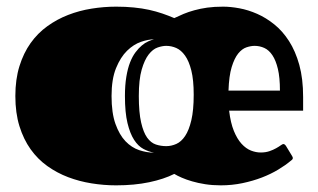

<svg xmlns="http://www.w3.org/2000/svg" viewBox="-20 -537 952 574"><path d="M816.9 -266.1Q816.9 -305.2 810.8 -330.8Q804.7 -356.4 794.4 -371.8Q784.2 -387.2 770.3 -393.6Q756.3 -399.9 741.2 -399.9Q730 -399.9 716.8 -395.5Q703.6 -391.1 692.1 -377Q680.7 -362.8 672.6 -336.4Q664.6 -310.1 663.1 -266.1ZM886.2 -206.1H665Q669.4 -169.4 679.2 -145.5Q689 -121.6 702.1 -107.2Q715.3 -92.8 730.2 -86.9Q745.1 -81.1 759.3 -81.1Q773.9 -81.1 785.4 -85Q796.9 -88.9 805.4 -93.8Q814 -98.6 819.3 -102.5Q824.7 -106.4 827.1 -106.4Q831.1 -106.4 835 -100.6L852.5 -71.8Q853.5 -69.8 854.5 -68.1Q855.5 -66.4 855.5 -64.9Q855.5 -61.5 853 -59.3Q850.6 -57.1 849.1 -56.2Q833.5 -43 811.5 -29.8Q789.6 -16.6 762.9 -6.3Q736.3 3.9 705.1 10.5Q673.8 17.1 640.1 17.1Q615.2 17.1 593.5 13.7Q571.8 10.3 554.2 5.1Q536.6 0 523.2 -5.9Q509.8 -11.7 501 -17.1Q470.2 -1.5 426 7.8Q381.8 17.1 327.1 17.1Q290.5 17.1 253.9 11.2Q217.3 5.4 183.8 -7.3Q150.4 -20 121.6 -40.5Q92.8 -61 71.5 -90.8Q50.3 -120.6 38.1 -159.9Q25.9 -199.2 25.9 -250Q25.9 -299.8 38.1 -339.1Q50.3 -378.4 71.5 -408.2Q92.8 -438 121.6 -458.7Q150.4 -479.5 183.8 -492.4Q217.3 -505.4 253.9 -511.2Q290.5 -517.1 327.1 -517.1Q356 -517.1 380.4 -514.6Q404.8 -512.2 425.8 -507.6Q446.8 -502.9 465.3 -496.6Q483.9 -490.2 501 -482.9Q514.2 -489.3 528.8 -495.4Q543.5 -501.5 561 -506.3Q578.6 -511.2 599.6 -514.2Q620.6 -517.1 647 -517.1Q669.4 -517.1 695.8 -512.2Q722.2 -507.3 748.8 -495.6Q775.4 -483.9 800 -464.1Q824.7 -444.3 844 -414.3Q863.3 -384.3 874.8 -343Q886.2 -301.8 886.2 -247.1ZM477.1 -100.1Q492.2 -100.1 507.1 -106.7Q522 -113.3 533.4 -130.4Q544.9 -147.5 552 -177.5Q559.1 -207.5 559.1 -253.9Q559.1 -297.9 552 -326.2Q544.9 -354.5 533.2 -370.8Q521.5 -387.2 506.8 -393.6Q492.2 -399.9 477.1 -399.9Q465.3 -399.9 451.2 -395Q437 -390.1 424.6 -374.3Q412.1 -358.4 403.6 -328.9Q395 -299.3 395 -250Q395 -200.7 401.9 -170.9Q408.7 -141.1 419.9 -125.5Q431.2 -109.9 446 -105Q460.9 -100.1 477.1 -100.1ZM440.4 -80.6Q424.3 -83.5 408.7 -91.8Q393.1 -100.1 380.9 -118.9Q368.7 -137.7 361.1 -169.2Q353.5 -200.7 353.5 -250Q353.5 -282.7 357.7 -307.6Q361.8 -332.5 368.9 -350.6Q376 -368.7 385.3 -380.9Q394.5 -393.1 404.1 -401.1Q413.6 -409.2 423.1 -413.3Q432.6 -417.5 440.4 -419.4Q423.3 -419.4 401.4 -411.9Q379.4 -404.3 359.9 -385.3Q340.3 -366.2 326.9 -333.3Q313.5 -300.3 313.5 -250Q313.5 -199.2 325.2 -166.5Q336.9 -133.8 355.2 -114.7Q373.5 -95.7 396.2 -88.1Q418.9 -80.6 440.4 -80.6Z"/></svg>

Font: Fascinate Inline
Style: Regular
Weight: 900
Designer: Astigmatic (AOETI)
Foundry: Astigmatic (AOETI)
Version: Version 1.000